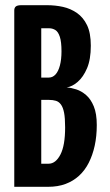

<svg xmlns="http://www.w3.org/2000/svg" viewBox="-20 -720 423 740"><path d="M35 0V-680Q35 -690 41 -695Q47 -700 63 -700H161Q193 -700 222.5 -693.5Q252 -687 276.5 -670Q301 -653 315.5 -623Q330 -593 330 -544Q330 -491 315.5 -457Q301 -423 279.5 -404.5Q258 -386 237 -383Q254 -382 274 -375.5Q294 -369 312 -353.5Q330 -338 341.5 -310Q353 -282 353 -238Q353 -195 345 -158.5Q337 -122 322 -92.5Q307 -63 284.5 -42.5Q262 -22 232.5 -11Q203 0 165 0ZM139 -89H167Q181 -89 192.5 -98Q204 -107 213 -124.5Q222 -142 226.5 -168Q231 -194 231 -229Q231 -265 227 -285.5Q223 -306 215 -317Q207 -328 195.5 -331.5Q184 -335 169 -335H139ZM139 -421H168Q183 -421 194 -433Q205 -445 211 -468Q217 -491 217 -522Q217 -559 210.5 -578.5Q204 -598 193 -604.5Q182 -611 170 -611H139Z"/></svg>

Font: Yanone Kaffeesatz SemiBold
Style: Regular
Weight: 600
Designer: Yanone (Cyrillic: Daniel Pouzeot, Huerta Tipografica, and Cyreal)
Foundry: Yanone
Version: Version 2.003